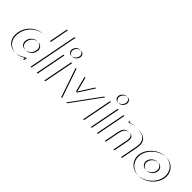

<svg xmlns="http://www.w3.org/2000/svg" viewBox="180 -2010 3176 3176"><g transform="rotate(45 1768.0 -422.5)"><path d="M318.8 -256C332.6 -327 395.3 -377 462.3 -377C520 -377 560.4 -338.7 560.3 -281.6L550.6 -230.9C529.2 -174.3 475.9 -136 415.4 -136C343.4 -136 305.2 -186 318.8 -256ZM681 0H506L517.3 -58C471.1 -16 403.1 15 333.1 15C183.1 15 101.6 -106 130.8 -256C159.9 -406 288.6 -528 438.6 -528C468.8 -528 539.1 -530.5 607.2 -526L671.2 -860H848.2ZM298.8 -256C285.2 -186 323.4 -136 395.4 -136C455.9 -136 509.2 -174.3 530.6 -230.9L540.3 -281.6C540.4 -338.7 500 -377 442.3 -377C375.3 -377 312.6 -327 298.8 -256ZM661 0 828.2 -860H651.2L587.2 -526C519.1 -530.5 448.8 -528 418.6 -528C268.6 -528 139.9 -406 110.8 -256C81.6 -106 163.1 15 313.1 15C383.1 15 451.1 -16 497.3 -58L486 0Z M962.3 -691C971.6 -739 1018.4 -779 1064.4 -779C1110.4 -779 1141.6 -739 1132.3 -691C1123 -643 1076.2 -603 1030.2 -603C984.2 -603 953 -643 962.3 -691ZM822.5 0 924.7 -526H1104.7L1002.5 0ZM942.3 -691C933 -643 964.2 -603 1010.2 -603C1056.2 -603 1103 -643 1112.3 -691C1121.6 -739 1090.4 -779 1044.4 -779C998.4 -779 951.6 -739 942.3 -691ZM802.5 0H982.5L1084.7 -526H904.7Z M1431.2 -513 1502 -234 1681.2 -513H1891.2L1516.5 0H1396.5L1221.2 -513ZM1411.2 -513H1201.2L1376.5 0H1496.5L1871.2 -513H1661.2L1482 -234Z M2050.3 -691C2059.6 -739 2106.4 -779 2152.4 -779C2198.4 -779 2229.6 -739 2220.3 -691C2211 -643 2164.2 -603 2118.2 -603C2072.2 -603 2041 -643 2050.3 -691ZM1910.5 0 2012.7 -526H2192.7L2090.5 0ZM2030.3 -691C2021 -643 2052.2 -603 2098.2 -603C2144.2 -603 2191 -643 2200.3 -691C2209.6 -739 2178.4 -779 2132.4 -779C2086.4 -779 2039.6 -739 2030.3 -691ZM1890.5 0H2070.5L2172.7 -526H1992.7Z M2416.5 0H2232.5L2333.6 -520H2473.6L2467.9 -491C2506.4 -514 2556.1 -528 2621.1 -528C2813.1 -528 2884.7 -459 2851.3 -287L2795.5 0H2618.5L2665.9 -244C2685.6 -345 2667.1 -384 2593.1 -384C2519.1 -384 2483.6 -345 2463.9 -244ZM2396.5 0 2443.9 -244C2463.6 -345 2499.1 -384 2573.1 -384C2647.1 -384 2665.6 -345 2645.9 -244L2598.5 0H2775.5L2831.3 -287C2864.7 -459 2793.1 -528 2601.1 -528C2536.1 -528 2486.4 -514 2447.9 -491L2453.6 -520H2313.6L2212.5 0Z M3136 -256C3148 -317.8 3212.9 -372.9 3277.5 -372.9C3342.1 -372.9 3384.5 -317.8 3372.5 -256C3360.5 -194.3 3296.8 -140.1 3232.2 -140.1C3167.6 -140.1 3124 -194.3 3136 -256ZM2977.8 -256C3005.9 -401 3156.6 -528 3308.6 -528C3460.6 -528 3558.9 -401 3530.8 -256C3502.6 -111 3355.1 15 3203.1 15C3051.1 15 2949.6 -111 2977.8 -256ZM3116 -256C3104 -194.3 3147.6 -140.1 3212.2 -140.1C3276.8 -140.1 3340.5 -194.3 3352.5 -256C3364.5 -317.8 3322.1 -372.9 3257.5 -372.9C3192.9 -372.9 3128 -317.8 3116 -256ZM2957.8 -256C2929.6 -111 3031.1 15 3183.1 15C3335.1 15 3482.6 -111 3510.8 -256C3538.9 -401 3440.6 -528 3288.6 -528C3136.6 -528 2985.9 -401 2957.8 -256Z"/></g></svg>

Font: Hussar Plate
Style: Obl
Weight: 700
Foundry: Cannot Into Space Fonts
Version: Version 0.798247